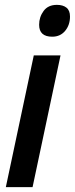

<svg xmlns="http://www.w3.org/2000/svg" viewBox="-20 -770 308 790"><path d="M195 -619Q141 -619 141 -668Q141 -700 159.5 -725Q178 -750 214 -750Q239 -750 253.5 -738.5Q268 -727 268 -702Q268 -667 248 -643Q228 -619 195 -619ZM4 0 119 -542H229L114 0Z"/></svg>

Font: Noto Sans Condensed SemiBold
Style: Italic
Weight: 600
Width: 3
Italic angle: -12°
Designer: Monotype Design Team
Foundry: Monotype Imaging Inc.
Version: Version 2.013; ttfautohint (v1.8.4.7-5d5b)